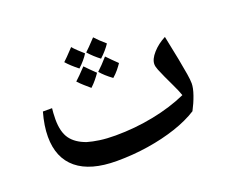

<svg xmlns="http://www.w3.org/2000/svg" viewBox="-93 -680 981 826"><g transform="rotate(-20 397.5 -267.5)"><path d="M314 0Q194 0 132 -51Q70 -102 70 -199Q70 -249 87 -309H129Q128 -305 127 -287.5Q126 -270 126 -259Q126 -201 148.5 -169.5Q171 -138 219 -121Q243 -114 274.5 -109.5Q306 -105 346 -105Q435 -105 520.5 -122Q606 -139 675 -170Q667 -193 653.5 -221Q640 -249 630 -271Q620 -293 613.5 -309Q607 -325 607 -336Q607 -359 631 -386Q655 -413 690 -431Q704 -365 712.5 -320Q721 -275 725.5 -247.5Q730 -220 730 -204Q730 -183 719 -151.5Q708 -120 692 -90Q648 -62 588 -42Q528 -22 458 -11Q388 0 314 0ZM400 -437Q372 -458 349 -484Q356 -490 368.5 -503Q381 -516 399 -535Q408 -525 420 -513.5Q432 -502 446 -490Q429 -464 400 -437ZM318 -333Q304 -345 291 -356.5Q278 -368 266 -381Q275 -389 287.5 -401.5Q300 -414 317 -432Q327 -421 338.5 -410Q350 -399 363 -386Q354 -373 343 -359.5Q332 -346 318 -333ZM298 -429Q265 -455 246 -477Q252 -482 264.5 -495Q277 -508 296 -528Q303 -519 317.5 -505.5Q332 -492 343 -482Q327 -456 298 -429ZM421 -341Q388 -365 369 -388Q380 -398 392.5 -411Q405 -424 419 -440Q430 -428 442 -416.5Q454 -405 466 -393Q458 -381 447 -367.5Q436 -354 421 -341Z"/></g></svg>

Font: Noto Naskh Arabic SemiBold
Style: Regular
Weight: 600
Designer: Monotype Design Team, David Williams, Mohamad Dakak and Nizar Qandah
Foundry: Monotype Imaging Inc.
Version: Version 2.016